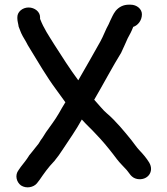

<svg xmlns="http://www.w3.org/2000/svg" viewBox="-20 -722 714 820"><path d="M212 -531.5C188.6 -569.3 166.9 -600.1 151.1 -641.7V-649C151.1 -671.4 128.3 -690 102.1 -690C75.8 -690 54.1 -671.2 54.1 -649V-643C54.1 -631.3 58.2 -620.7 59.6 -608.4C65.9 -593.9 67.3 -585.4 77.1 -567.5L91 -543.7C95.8 -534 101.3 -524.4 107.3 -515C141.6 -459 178.5 -395.2 219.7 -339.7L257.8 -287.2C258.7 -286.3 258.7 -286.3 259.4 -285.6C248.8 -269.4 239.9 -252.1 231.8 -238.6C214.1 -207.9 196.4 -185.8 176.6 -157.6C166.9 -143.3 163 -134.4 154.5 -124.2L144.5 -108L132.7 -93.3C121.3 -78 114.6 -71.2 103.5 -56.9L103.3 -56C91.5 -37.3 83.5 -28.3 68.6 -9L59.6 4C42.2 26.1 50.5 56.1 69.7 70C92.8 84.8 123.5 78 137.7 60.9L147.7 47.8L147.8 48C168.3 18.1 185.6 -6.5 210.2 -32.2L210.4 -32C226.1 -51.3 236.6 -65.6 249.6 -86.1C276.4 -127.3 303.9 -164.8 329.4 -211.6C356.9 -181.3 366.7 -174.6 389.9 -149.1C416.4 -121.9 440.6 -92.5 462.7 -64L479.4 -42C491.6 -25.9 508.5 -9.9 521 4C532.3 16.2 539.5 37.3 566.1 42.5C609.9 50.1 640.4 11.1 617 -28.1C605.5 -46.9 589.9 -65.3 574.1 -81.5C561.7 -95.1 553.8 -107.6 541.1 -123.7C512.6 -158.9 473.8 -206.6 435.5 -238.7C421.9 -249.4 399.9 -277.2 382.4 -296.1C416.6 -354.2 462.8 -441.2 497.9 -497.5L498 -498C501.1 -503.6 525.3 -558.3 525.3 -558.3C534 -574.3 541.8 -588 549 -607.2C568.3 -613.2 586.1 -634.1 586.1 -661C586.1 -683.5 564.3 -702 537.6 -702H529.6C507.8 -702 488.7 -692.9 474.2 -676C462 -660.1 458.2 -647.6 450.4 -632.8L444.2 -618.7C431 -595.8 422.2 -569.1 408.7 -545C381.6 -497.2 344.9 -431.1 314.3 -379.1C279.2 -426.1 243 -482.9 212 -531.5Z"/></svg>

Font: HoneyBee
Style: Blk
Weight: 700
Foundry: Cannot Into Space Fonts
Version: Version 0.89